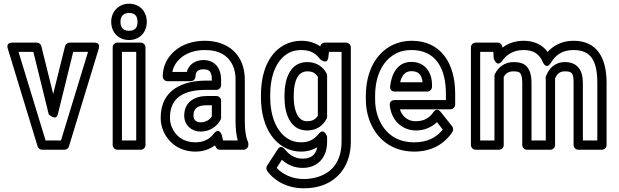

<svg xmlns="http://www.w3.org/2000/svg" viewBox="-20 -783 3341 1036"><path d="M292 -166 375 -503H455L309 -25H226L80 -503H160L243 -166C243 -166 283 -128 292 -166ZM267 -276 203 -534C201 -544 191 -553 179 -553H46C11 -553 21 -523 22 -521L183 7C186 17 196 25 207 25H328C338 25 349 18 352 7L513 -521C523 -555 491 -553 489 -553H356C346 -553 334 -546 331 -534Z M715 -25H638V-503H715ZM740 25C751 25 765 15 765 0V-528C765 -539 755 -553 740 -553H613C602 -553 588 -543 588 -528V0C588 11 598 25 613 25ZM676 -617C647 -617 630 -632 630 -665C630 -697 648 -713 676 -713C706 -713 722 -699 722 -665C722 -631 706 -617 676 -617ZM676 -567C731 -567 772 -606 772 -665C772 -724 731 -763 676 -763C622 -763 580 -722 580 -665C580 -606 622 -567 676 -567Z M1251 -128C1251 -89 1255 -54 1263 -25H1184C1182 -34 1179 -40 1178 -50C1178 -50 1165 -101 1134 -62C1112 -34 1082 -15 1034 -15C971 -15 928 -48 908 -95C901 -111 897 -128 897 -148C897 -260 976 -298 1092 -298H1148C1163 -298 1173 -312 1173 -323V-353C1173 -413 1141 -459 1078 -459C1037 -459 999 -438 988 -395H910C916 -427 934 -451 954 -469C983 -495 1028 -513 1085 -513C1166 -513 1215 -481 1239 -423C1247 -403 1251 -380 1251 -352ZM1085 -563C1018 -563 961 -542 921 -507C888 -478 858 -432 858 -370C858 -359 868 -345 883 -345H1010C1021 -345 1035 -355 1035 -370C1035 -397 1049 -409 1078 -409C1110 -409 1123 -396 1123 -353V-348H1092C967 -348 847 -299 847 -148C847 -122 852 -98 862 -75C890 -11 951 35 1034 35C1077 35 1112 22 1140 1C1145 13 1151 25 1166 25H1295C1306 25 1320 15 1320 0V-8C1320 -11 1319 -14 1318 -17C1306 -45 1301 -81 1301 -128V-352C1301 -488 1211 -563 1085 -563ZM974 -159C974 -107 1015 -73 1062 -73C1112 -73 1152 -101 1171 -138C1173 -141 1173 -145 1173 -149V-240C1173 -255 1159 -265 1148 -265H1096C1035 -265 974 -236 974 -159ZM1024 -159C1024 -200 1048 -215 1096 -215H1123V-155C1112 -137 1091 -123 1062 -123C1039 -123 1024 -136 1024 -159Z M1700 -61C1678 -34 1650 -15 1605 -15C1550 -15 1512 -43 1485 -81C1457 -121 1438 -182 1438 -258V-268C1438 -385 1476 -463 1537 -497C1557 -508 1580 -513 1606 -513C1656 -513 1685 -494 1707 -464C1707 -464 1747 -428 1752 -476L1755 -503H1823V-18C1823 87 1772 145 1703 169C1678 178 1650 183 1619 183C1556 183 1504 157 1473 123L1501 79C1530 105 1566 123 1613 123C1693 123 1745 68 1745 -17V-45C1745 -45 1729 -97 1700 -61ZM1692 12C1683 52 1659 73 1613 73C1570 73 1541 52 1517 23C1493 -7 1477 25 1477 25L1421 111C1416 119 1416 132 1422 140C1463 196 1534 233 1619 233C1655 233 1689 228 1720 217C1808 186 1873 105 1873 -18V-528C1873 -539 1863 -553 1848 -553H1732C1721 -553 1711 -546 1708 -533C1682 -551 1647 -563 1606 -563C1572 -563 1541 -555 1513 -540C1429 -494 1388 -394 1388 -268V-258C1388 -174 1408 -103 1444 -52C1477 -5 1531 35 1605 35C1639 35 1667 26 1692 12ZM1637 -79C1688 -79 1723 -105 1742 -142C1744 -145 1745 -149 1745 -153V-375C1745 -379 1744 -383 1742 -387C1723 -423 1688 -448 1638 -448C1541 -448 1515 -350 1515 -268V-258C1515 -173 1544 -79 1637 -79ZM1695 -368V-159C1683 -140 1668 -129 1637 -129C1624 -129 1615 -132 1607 -137C1582 -153 1565 -196 1565 -258V-268C1565 -349 1589 -398 1638 -398C1668 -398 1682 -388 1695 -368Z M2386 -278V-243H2108C2097 -243 2081 -236 2083 -215C2089 -155 2122 -110 2169 -90C2186 -83 2204 -79 2224 -79C2271 -79 2310 -97 2338 -124L2369 -84C2336 -42 2287 -15 2215 -15C2112 -15 2048 -72 2019 -155C2009 -183 2004 -213 2004 -246V-265C2004 -384 2052 -463 2120 -496C2144 -508 2170 -513 2201 -513C2330 -513 2386 -415 2386 -278ZM2201 -563C2164 -563 2129 -555 2098 -540C2008 -496 1954 -397 1954 -265V-246C1954 -208 1960 -172 1972 -138C2007 -38 2090 35 2215 35C2311 35 2380 -8 2421 -71C2426 -79 2427 -92 2420 -101L2358 -179C2336 -206 2319 -179 2318 -177C2297 -147 2269 -129 2224 -129C2210 -129 2199 -131 2189 -135C2166 -145 2147 -164 2138 -193H2411C2422 -193 2436 -203 2436 -218V-278C2436 -442 2359 -563 2201 -563ZM2311 -326C2311 -396 2270 -449 2200 -449C2121 -449 2092 -379 2085 -317C2084 -307 2088 -289 2109 -289H2286C2301 -289 2311 -303 2311 -314ZM2260 -339H2139C2149 -378 2167 -399 2200 -399C2237 -399 2256 -381 2260 -339Z M2751 -448C2702 -448 2669 -420 2651 -385C2649 -382 2648 -378 2648 -374V-25H2571V-503H2642L2644 -467C2644 -467 2661 -416 2689 -454C2714 -489 2751 -513 2806 -513C2860 -513 2891 -490 2909 -448C2909 -448 2927 -403 2953 -445C2979 -487 3014 -513 3075 -513C3167 -513 3203 -457 3203 -336V-25H3125V-336C3125 -403 3097 -448 3028 -448C2973 -448 2941 -412 2926 -372C2925 -369 2924 -366 2924 -363C2924 -357 2925 -353 2925 -352V-25H2848V-335C2848 -380 2838 -431 2788 -444C2777 -447 2764 -448 2751 -448ZM2666 -553H2546C2535 -553 2521 -543 2521 -528V0C2521 11 2531 25 2546 25H2673C2684 25 2698 15 2698 0V-368C2709 -387 2723 -398 2751 -398C2761 -398 2769 -397 2776 -395C2788 -392 2798 -378 2798 -335V0C2798 11 2808 25 2823 25H2950C2961 25 2975 15 2975 0V-352V-359C2986 -385 3000 -398 3028 -398C3066 -398 3075 -389 3075 -336V0C3075 11 3085 25 3100 25H3228C3239 25 3253 15 3253 0V-336C3253 -467 3204 -563 3075 -563C3014 -563 2968 -539 2935 -503C2907 -541 2862 -563 2806 -563C2760 -563 2721 -549 2691 -526C2690 -540 2682 -553 2666 -553Z"/></svg>

Font: Asimov
Style: NarOu
Weight: 500
Designer: Google
Version: Version 2.000980; 2014